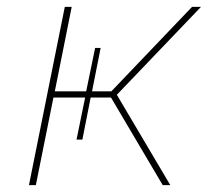

<svg xmlns="http://www.w3.org/2000/svg" viewBox="-20 -537 603 557"><path d="M168 -517H188L139 -272H230L256 -398H272L247 -272H303L537 -517H563L319 -262L474 0H452L302 -254H243L219 -132H202L227 -254H135L84 0H64Z"/></svg>

Font: Argentum Sans Thin
Style: Italic
Weight: 100
Italic angle: -11°
Designer: Julieta Ulanovsky (font), Cristiano Sobral (main changes and remaster)
Foundry: Julieta Ulanovsky (font), Cristiano Sobral (main changes and remaster)
Version: Version 2.007;June 15, 2022;FontCreator 14.0.0.2814 64-bit; 